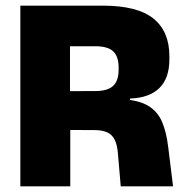

<svg xmlns="http://www.w3.org/2000/svg" viewBox="-20 -659 655 679"><path d="M592 0H407L397 -116.5Q394.5 -147 385.5 -165Q376.5 -183 359 -191Q341.5 -199 313 -199L178 -199.5V-336.5L317 -337Q360.5 -337 380 -355.2Q399.5 -373.5 399.5 -412V-420.5Q399.5 -459 380.5 -477.2Q361.5 -495.5 317 -495.5H177.5V-639H343.5Q466 -639 522.5 -593.5Q579 -548 579 -460.5V-449Q579 -382.5 543.8 -347.8Q508.5 -313 440 -310.5V-284.5L412 -308.5Q471.5 -304.5 504.2 -284.8Q537 -265 552.8 -228.8Q568.5 -192.5 575 -138ZM228.5 0H52V-639H227.5V-287L228.5 -220Z"/></svg>

Font: Anek Kannada Medium ExtraBold
Style: Regular
Weight: 800
Version: Version 1.003